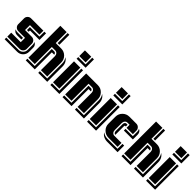

<svg xmlns="http://www.w3.org/2000/svg" viewBox="208 -1887 3105 3105"><g transform="rotate(45 1760.0 -334.5)"><path d="M490.2 -77.1Q490.2 -18.6 450.4 21.2Q410.6 61 352.1 61H66.9V22.9H349.1Q391.1 22.9 421.1 -7.1Q451.2 -37.1 451.2 -80.1V-198.2Q451.2 -223.6 438 -249Q490.2 -225.6 490.2 -168.9ZM473.1 -329.1H255.9V-299.8H216.8V-367.2H434.1V-480H473.1ZM429.2 -80.1Q429.2 -46.9 405.5 -23.4Q381.8 0 349.1 0H66.9V-89.8H284.2V-188H129.9Q96.7 -188 73.2 -211.7Q49.8 -235.4 49.8 -268.1V-399.9Q49.8 -432.6 73.2 -456.3Q96.7 -480 129.9 -480H412.1V-390.1H194.8V-277.8H349.1Q382.3 -277.8 405.8 -254.4Q429.2 -231 429.2 -198.2ZM261.2 -127H163.1Q134.3 -127 112.3 -140.4Q90.3 -153.8 79.1 -179.2Q103.5 -165 129.9 -165H261.2Z M1040.5 61H835V22.9H1002V-319.8Q1002 -379.9 966.8 -429.2Q1040.5 -380.9 1040.5 -287.1ZM980 0H835V-319.8Q835 -349.6 817.4 -369.9Q799.8 -390.1 774.9 -390.1H694.8V0H549.8V-730H694.8V-480H819.8Q886.2 -480 933.1 -433.3Q980 -386.7 980 -319.8ZM811.5 -329.1H755.9V61H549.8V22.9H716.8V-367.2H774.9Q788.1 -367.2 798.3 -356.4Q808.6 -345.7 811.5 -329.1ZM755.9 -502H716.8V-730H755.9Z M1318.4 61H1112.3V22.9H1279.3V-480H1318.4ZM1318.4 -539.1H1112.3V-577.1H1279.3V-730H1318.4ZM1257.3 0H1112.3V-480H1257.3ZM1257.3 -600.1H1112.3V-730H1257.3Z M1879.9 61H1674.3V22.9H1841.3V-319.8Q1841.3 -379.9 1806.2 -429.2Q1879.9 -378.9 1879.9 -287.1ZM1818.8 0H1674.3V-319.8Q1674.3 -349.6 1656.7 -369.9Q1639.2 -390.1 1614.3 -390.1H1535.2V0H1390.1V-480H1659.2Q1725.6 -480 1772.2 -433.3Q1818.8 -386.7 1818.8 -319.8ZM1649.9 -329.1H1596.2V61H1390.1V22.9H1557.1V-367.2H1614.3Q1627.9 -367.2 1637.7 -356.4Q1647.5 -345.7 1649.9 -329.1Z M2157.7 61H1951.7V22.9H2118.7V-480H2157.7ZM2157.7 -539.1H1951.7V-577.1H2118.7V-730H2157.7ZM2096.7 0H1951.7V-480H2096.7ZM2096.7 -600.1H1951.7V-730H2096.7Z M2649.4 61H2411.6Q2366.7 61 2328.4 41.7Q2290 22.5 2270.5 -13.2Q2318.8 22.9 2379.4 22.9H2610.4V-89.8H2649.4ZM2679.2 -258.8H2473.6V-296.9H2640.6V-399.9Q2640.6 -428.2 2627.4 -451.2Q2679.2 -428.2 2679.2 -363.8ZM2588.4 0H2379.4Q2313 0 2266.1 -46.9Q2219.2 -93.8 2219.2 -160.2V-319.8Q2219.2 -386.7 2266.1 -433.3Q2313 -480 2379.4 -480H2538.6Q2571.8 -480 2595.2 -456.3Q2618.7 -432.6 2618.7 -399.9V-319.8H2473.6V-390.1H2424.3Q2399.4 -390.1 2381.8 -369.9Q2364.3 -349.6 2364.3 -319.8V-160.2Q2364.3 -129.9 2381.6 -109.9Q2398.9 -89.8 2424.3 -89.8H2588.4ZM2450.2 -327.1H2437.5Q2425.3 -327.1 2425.3 -313V-111.8H2424.3Q2408.7 -111.8 2397.5 -126Q2386.2 -140.1 2386.2 -160.2V-319.8Q2386.2 -339.8 2397.5 -353.5Q2408.7 -367.2 2424.3 -367.2H2450.2Z M3230 61H3024.4V22.9H3191.4V-319.8Q3191.4 -379.9 3156.2 -429.2Q3230 -380.9 3230 -287.1ZM3169.4 0H3024.4V-319.8Q3024.4 -349.6 3006.8 -369.9Q2989.3 -390.1 2964.4 -390.1H2884.3V0H2739.3V-730H2884.3V-480H3009.3Q3075.7 -480 3122.6 -433.3Q3169.4 -386.7 3169.4 -319.8ZM3001 -329.1H2945.3V61H2739.3V22.9H2906.2V-367.2H2964.4Q2977.5 -367.2 2987.8 -356.4Q2998 -345.7 3001 -329.1ZM2945.3 -502H2906.2V-730H2945.3Z M3507.8 61H3301.8V22.9H3468.8V-480H3507.8ZM3507.8 -539.1H3301.8V-577.1H3468.8V-730H3507.8ZM3446.8 0H3301.8V-480H3446.8ZM3446.8 -600.1H3301.8V-730H3446.8Z"/></g></svg>

Font: Laconic
Style: Shadow
Weight: 900
Width: 6
Designer: Robby Woodard
Version: Version 1.000